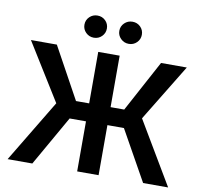

<svg xmlns="http://www.w3.org/2000/svg" viewBox="-97 -1046 1217 1151"><g transform="rotate(10 511.5 -470.5)"><path d="M576.7 -727.5V0H446.3V-727.5ZM22.9 0 252 -380.4 36.6 -727.5H194.3L366.2 -414.1H659.7L828.6 -727.5H985.4L773.9 -380.9L1000 0H847.7L677.2 -304.7H346.7L173.3 0ZM617.7 -806.6Q589.4 -806.6 569.1 -826.4Q548.8 -846.2 548.8 -874Q548.8 -902.3 569.1 -921.9Q589.4 -941.4 617.7 -941.4Q646.5 -941.4 666.3 -921.9Q686 -902.3 686 -874Q686 -846.2 666.3 -826.4Q646.5 -806.6 617.7 -806.6ZM404.8 -806.6Q376.5 -806.6 356.4 -826.4Q336.4 -846.2 336.4 -874Q336.4 -902.3 356.4 -921.9Q376.5 -941.4 404.8 -941.4Q433.6 -941.4 453.4 -921.9Q473.1 -902.3 473.1 -874Q473.1 -846.2 453.4 -826.4Q433.6 -806.6 404.8 -806.6Z"/></g></svg>

Font: Inter 17pt SemiBold
Style: Regular
Weight: 600
Version: Version 4.001;git-66647c0bb